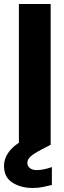

<svg xmlns="http://www.w3.org/2000/svg" viewBox="-46 -720 320 955"><path d="M48 0V-700H206V0ZM117 215Q58 215 16 188.5Q-26 162 -26 105Q-26 62 7.5 24Q41 -14 130 -53L171 -71L206 0L158 25Q122 44 106 58.5Q90 73 90 90Q90 106 102.5 116Q115 126 137 126Q170 126 212 111V200Q193 205 168 210Q143 215 117 215Z"/></svg>

Font: Rethink Sans ExtraBold
Style: Regular
Weight: 800
Designer: The Rethink Sans project authors (Hans Thiessen). DM Sans designed by Colophon Foundry.
Foundry: Rethink Communications LLC
Version: Version 1.001